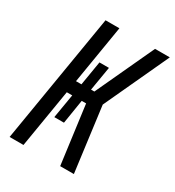

<svg xmlns="http://www.w3.org/2000/svg" viewBox="-177 -841 865 947"><g transform="rotate(30 255.5 -367.5)"><path d="M23 0 145 -735H224L169 -402H200L223 -540H277L254 -403H273L427 -735H511L341 -368L389 0H311L267 -332H242L220 -195H165L188 -332H157L102 0Z"/></g></svg>

Font: Iosevka SS04 Oblique
Style: Regular
Weight: 400
Italic angle: -9°
Monospace: yes
Designer: Belleve Invis
Foundry: Belleve Invis
Version: Version 19.0.0; ttfautohint (v1.8.4)